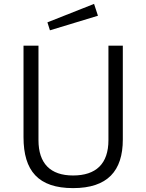

<svg xmlns="http://www.w3.org/2000/svg" viewBox="-20 -958 750 988"><path d="M464 -938 224 -843 237 -802 484 -877ZM612 -240V-723H538V-237C538 -115 474 -55 356 -55C239 -55 178 -117 178 -237V-723H101V-252C101 -79 177 10 356 10C533 10 612 -78 612 -240Z"/></svg>

Font: United Sans Light
Style: Regular
Weight: 300
Designer: Pablo Impallari, Rodrigo Fuenzalida (Modified by Dan O. Williams)
Version: Version 1.000;PS 001.000;hotconv 1.0.88;makeotf.lib2.5.64775